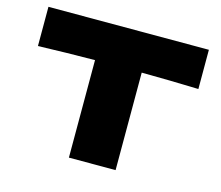

<svg xmlns="http://www.w3.org/2000/svg" viewBox="-102 -860 1144 993"><g transform="rotate(15 469.5 -363.0)"><path d="M899 -516Q742 -521 594 -522V0H344V-522Q195 -521 40 -516V-726H899Z"/></g></svg>

Font: Dela Gothic One
Style: Regular
Weight: 400
Designer: aratakana
Foundry: aratakana
Version: Version 1.004